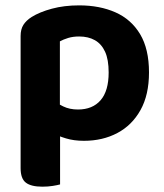

<svg xmlns="http://www.w3.org/2000/svg" viewBox="-20 -515 616 722"><path d="M295.6 14.5Q366.1 14.5 421.3 -14.8Q476.5 -44 508.4 -101.2Q540.3 -158.4 540.3 -242.6Q540.3 -330.7 506.9 -386.5Q473.5 -442.2 414.3 -468.5Q355.1 -494.8 277.7 -494.8Q221.4 -494.8 175.1 -482.3Q128.9 -469.8 98.8 -451Q78.4 -438 67.9 -421.4Q57.5 -404.8 57.5 -379.5V-53.3H205.2V-359.5Q218.3 -366.7 236.5 -372.3Q254.6 -377.8 277.7 -377.8Q311.9 -377.8 336.7 -363.9Q361.6 -349.9 375.1 -320.5Q388.6 -291.2 388.6 -242.6Q388.6 -173 358.3 -138.1Q328 -103.2 273.2 -103.2Q241.6 -103.2 217.5 -115Q193.5 -126.8 175.8 -141.3V-15.6Q198.1 -3.6 228 5.4Q257.9 14.5 295.6 14.5ZM205.9 -91 57.5 -91.4V117.3Q57.5 156.8 77.3 171.9Q97 187 139.3 187Q160.4 187 178.4 184.1Q196.4 181.2 205.9 178.5Z"/></svg>

Font: Baloo Bhaijaan 2
Style: Regular
Weight: 400
Designer: Sanskriti Dholi, Noopur Datye and Ek Type
Foundry: Ek Type
Version: Version 1.701